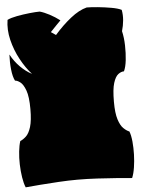

<svg xmlns="http://www.w3.org/2000/svg" viewBox="-59 -922 731 985"><g transform="rotate(-5 306.0 -429.0)"><path d="M33 17Q24 -4 19 -36Q14 -68 13 -102.5Q12 -137 15.5 -169Q19 -201 26 -222Q41 -228 56.5 -242.5Q72 -257 82 -289.5Q92 -322 92 -381Q92 -445 80 -477.5Q68 -510 52.5 -521.5Q37 -533 26 -533Q15 -554 11 -591.5Q7 -629 9 -669Q29 -632 57 -604Q85 -576 116 -560Q85 -594 59 -642Q33 -690 20 -743.5Q7 -797 15 -847Q33 -856 65 -862Q97 -868 130 -871.5Q163 -875 183 -875Q205 -869 232.5 -854.5Q260 -840 285 -821Q272 -808 258.5 -794Q245 -780 231 -765L256 -748Q297 -795 341 -830Q385 -865 425 -875Q448 -875 483 -871.5Q518 -868 552 -862Q586 -856 603 -847Q608 -821 605.5 -793Q603 -765 595 -738Q603 -704 604 -664Q605 -624 601 -588.5Q597 -553 587 -532Q572 -532 557 -520.5Q542 -509 532 -477Q522 -445 522 -381Q522 -322 532.5 -289.5Q543 -257 558 -242.5Q573 -228 588 -222Q596 -201 599 -169Q602 -137 601 -102.5Q600 -68 595 -36Q590 -4 581 17Q551 14 504 10.5Q457 7 404 4Q351 1 301 1Q255 1 204.5 4Q154 7 108.5 10.5Q63 14 33 17Z"/></g></svg>

Font: Oi
Style: Regular
Weight: 400
Designer: Kostas Bartsokas, Mohamad Dakak
Foundry: Foundry5
Version: Version 4.000